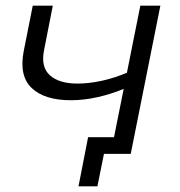

<svg xmlns="http://www.w3.org/2000/svg" viewBox="-20 -545 636 680"><path d="M231 -190Q138 -190 92.5 -233Q47 -276 64 -364L96 -525H167L136 -367Q124 -308 156.5 -278.5Q189 -249 255 -249Q295 -249 341 -259Q387 -269 436 -290L425 -233Q375 -212 326 -201Q277 -190 231 -190ZM258 115 292 -59H450L438 0H330L352 -19L325 115ZM372 0 477 -525H548L443 0Z"/></svg>

Font: MOST Montserrat
Style: Italic
Weight: 400
Italic angle: -11.3°
Designer: Julieta Ulanovsky
Foundry: Julieta Ulanovsky
Version: Version 8.000;March 11, 2024;FontCreator 15.0.0.2926 64-bit